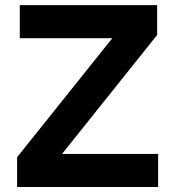

<svg xmlns="http://www.w3.org/2000/svg" viewBox="-20 -743 696 763"><path d="M58.6 -722.7H604.5V-604L226.6 -131.3H608.4V0H47.9V-118.2L426.3 -591.3H58.6Z"/></svg>

Font: Giphurs
Style: Bold
Weight: 700
Version: Version 0.920; ttfautohint (v1.8.4.7-5d5b)